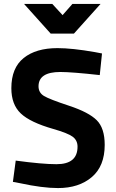

<svg xmlns="http://www.w3.org/2000/svg" viewBox="-20 -934 584 966"><path d="M234.9 -765.1 101.1 -914.1H243.2L294.9 -857.9L344.2 -914.1H485.8L352.1 -765.1ZM283.2 -571.8Q174.3 -571.8 173.8 -500Q173.8 -467.8 201.2 -451.2Q228.5 -434.6 327.6 -401.9Q426.8 -369.1 466.8 -329.1Q506.8 -289.1 506.8 -205.1Q506.8 -98.1 441.9 -43Q377 12.2 272 12.2Q193.8 12.2 81.1 -12.2L44.9 -19L59.1 -126Q192.9 -107.9 264.2 -107.9Q370.1 -107.9 370.1 -195.8Q370.1 -228 345.7 -246.1Q321.3 -264.2 248 -285.2Q131.8 -318.4 84.5 -363.3Q37.1 -408.2 37.1 -490.2Q37.1 -592.3 99.1 -642.1Q161.1 -691.9 269 -691.9Q343.3 -691.9 457 -671.9L493.2 -665L481.9 -556.2Q341.3 -571.8 283.2 -571.8Z"/></svg>

Font: TitilliumWeb-Bold
Style: Bold
Weight: 700
Version: Version 1.001;PS 57.000;hotconv 1.0.70;makeotf.lib2.5.55311